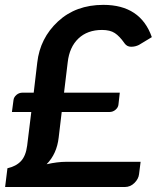

<svg xmlns="http://www.w3.org/2000/svg" viewBox="-20 -750 629 770"><path d="M245.1 -101.1H543.9L537.6 -51.3Q535.6 -32.7 519.3 -16.4Q502.9 0 480.5 0H0.5L9.8 -75.2Q44.4 -83 64 -103.8Q83.5 -124.5 88.9 -166L105.5 -300.8H27.8L34.2 -349.1Q35.6 -360.4 45.9 -369.4Q56.2 -378.4 70.8 -378.4H115.2L129.4 -499Q140.6 -597.2 212.4 -663.8Q284.2 -730.5 394.5 -730.5Q543.5 -730.5 588.9 -601.1L537.1 -569.8Q522.5 -562.5 505.9 -562.5Q489.3 -562.5 479.5 -576.2Q459.5 -605 440.4 -617.4Q421.4 -629.9 389.2 -629.9Q330.6 -629.9 294.4 -595.5Q258.3 -561 251.5 -500L236.8 -378.4H460.4L455.1 -331.1Q454.1 -319.3 443.6 -310.1Q433.1 -300.8 418.5 -300.8H227.5L215.3 -198.2Q208 -133.3 167 -91.3Q210.4 -101.1 245.1 -101.1Z"/></svg>

Font: Lato-BoldItalic
Style: Bold Italic
Weight: 700
Italic angle: -7°
Designer: Lukasz Dziedzic
Foundry: tyPoland Lukasz Dziedzic
Version: Version 1.104; Western+Polish opensource